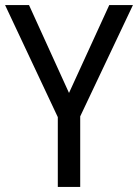

<svg xmlns="http://www.w3.org/2000/svg" viewBox="-20 -734 542 754"><path d="M251 -369 94 -714H0L207 -274V0H295V-277L502 -714H409Z"/></svg>

Font: Noto Sans Malayalam SemiCondensed
Style: Regular
Weight: 400
Width: 4
Designer: Jelle Bosma - Monotype Design Team
Foundry: Monotype Imaging Inc.
Version: Version 2.104